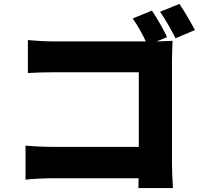

<svg xmlns="http://www.w3.org/2000/svg" viewBox="-20 -895 1040 978"><path d="M894 -875 795 -835C823 -797 853 -741 874 -700L973 -742C955 -776 920 -837 894 -875ZM110 -153V20C146 16 209 13 247 13H686L685 63H861C858 24 856 -33 856 -67V-586C856 -619 858 -663 859 -687L778 -684L831 -706C814 -742 780 -803 754 -841L656 -801C679 -768 705 -723 723 -684H254C218 -684 162 -687 122 -691V-523C153 -525 209 -527 254 -527H687V-147H242C195 -147 149 -150 110 -153Z"/></svg>

Font: ChiuKong Gothic MN Heavy
Style: Regular
Weight: 900
Designer: Ryoko NISHIZUKA 西塚涼子 (kana, bopomofo & ideographs); Paul D. Hunt (Latin, Greek & Cyrillic); Sandoll Communications 산돌커뮤니
Foundry: Adobe
Version: Version 1.300